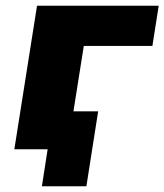

<svg xmlns="http://www.w3.org/2000/svg" viewBox="-20 -520 573 669"><path d="M126 129 146 0H45L66 -132H322L281 129ZM30 0 109 -500H533L511 -360H272L215 0Z"/></svg>

Font: Nunito Sans 9pt Black
Style: Italic
Weight: 900
Italic angle: -9°
Version: Version 3.101;gftools[0.9.27]